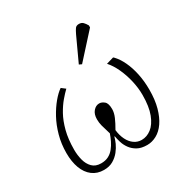

<svg xmlns="http://www.w3.org/2000/svg" viewBox="-179 -933 1068 1099"><g transform="rotate(-30 355.0 -384.0)"><path d="M197 14Q153 14 121.5 -10Q90 -34 74 -77Q58 -120 58 -177Q58 -237 73 -291.5Q88 -346 112 -390Q136 -434 163.5 -467Q191 -500 216 -517L242 -497Q223 -479 200 -452Q177 -425 155.5 -386.5Q134 -348 120 -294.5Q106 -241 106 -171Q106 -136 114.5 -103Q123 -70 144 -48.5Q165 -27 202 -27Q230 -27 250.5 -37.5Q271 -48 286 -66.5Q301 -85 311.5 -106.5Q322 -128 330 -151Q317 -193 311.5 -214Q306 -235 306 -257Q306 -291 323 -310.5Q340 -330 362 -330Q379 -330 395 -316.5Q411 -303 411 -265Q411 -241 399 -213Q387 -185 367 -151Q371 -114 385 -86Q399 -58 421 -42.5Q443 -27 470 -27Q504 -27 534 -50Q564 -73 583 -122Q602 -171 602 -249Q602 -294 591 -342Q580 -390 560.5 -432.5Q541 -475 515 -504L563 -518L568 -514Q593 -488 611.5 -449Q630 -410 640.5 -360.5Q651 -311 651 -255Q651 -188 637 -137.5Q623 -87 599.5 -53Q576 -19 545.5 -2.5Q515 14 483 14Q444 14 419 0Q394 -14 378.5 -35.5Q363 -57 356 -80.5Q349 -104 346 -122H343Q339 -105 329 -82.5Q319 -60 301.5 -38Q284 -16 258.5 -1Q233 14 197 14ZM390 -573 373 -581 446 -739Q456 -760 464 -771Q472 -782 489 -782Q506 -782 516 -772Q526 -762 535 -746V-733Z"/></g></svg>

Font: Literata 18pt ExtraLight
Style: Italic
Weight: 250
Italic angle: -2°
Designer: Latin by Veronika Burian and Jose Scaglione. Greek by Irene Vlachou. Cyrillic by Vera Evstafieva
Foundry: TypeTogether
Version: Version 3.103;gftools[0.9.29]